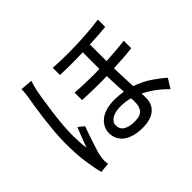

<svg xmlns="http://www.w3.org/2000/svg" viewBox="-157 -985 1271 1271"><g transform="rotate(-45 478.0 -349.5)"><path d="M247 -723Q242 -710 237 -691.5Q232 -673 229 -660Q222 -627 214.5 -578.5Q207 -530 200 -477.5Q193 -425 188.5 -373.5Q184 -322 184 -282Q184 -247 185.5 -216.5Q187 -186 192 -151Q203 -183 218.5 -222.5Q234 -262 246 -291L286 -259Q277 -234 267 -205Q257 -176 247.5 -147.5Q238 -119 230 -93.5Q222 -68 219 -50Q217 -40 215.5 -28Q214 -16 214 -8L217 25L148 31Q134 -20 123.5 -96.5Q113 -173 113 -270Q113 -322 118 -379Q123 -436 129.5 -489Q136 -542 143.5 -588Q151 -634 156 -663Q158 -679 160 -697Q162 -715 162 -730ZM633 -136Q633 -143 633 -153Q633 -163 632 -174Q609 -181 588 -183.5Q567 -186 544 -186Q493 -186 463 -167.5Q433 -149 433 -119Q433 -83 461.5 -65.5Q490 -48 540 -48Q596 -48 614.5 -73Q633 -98 633 -136ZM867 -408Q829 -403 785 -400Q741 -397 692 -395Q693 -351 695 -306.5Q697 -262 699 -221Q765 -198 815 -164Q865 -130 900 -98L859 -32Q788 -106 703 -147Q704 -135 704 -124.5Q704 -114 704 -104Q704 -47 664 -14Q624 19 547 19Q508 19 474.5 10.5Q441 2 417 -14.5Q393 -31 379 -56.5Q365 -82 365 -115Q365 -140 376 -163.5Q387 -187 409 -205.5Q431 -224 465.5 -235Q500 -246 546 -246Q569 -246 589 -244Q609 -242 629 -239Q627 -275 625 -314.5Q623 -354 622 -392Q603 -391 584.5 -391Q566 -391 547 -391Q509 -391 470.5 -392Q432 -393 394 -395V-465Q474 -459 554 -459Q571 -459 587.5 -459Q604 -459 621 -460V-616Q595 -615 568.5 -614.5Q542 -614 515 -614Q488 -614 461 -614.5Q434 -615 408 -616V-684Q443 -681 479 -680Q515 -679 552 -679Q634 -679 710.5 -684.5Q787 -690 845 -698V-630Q813 -626 774.5 -623.5Q736 -621 691 -619V-463Q739 -466 783.5 -469.5Q828 -473 867 -478Z"/></g></svg>

Font: Kinto Sans
Style: Regular
Weight: 400
Designer: Authors: Ryoko NISHIZUKA  (kana & ideographs); Paul D. Hunt (Latin, Greek & Cyrillic); Wenlong ZHANG  (bopomofo); Sandol
Foundry: Adobe Systems Incorporated, ookami Inc.
Version: Version 0.001